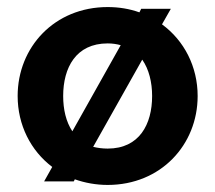

<svg xmlns="http://www.w3.org/2000/svg" viewBox="-20 -514 610 544"><path d="M439 -445 464 -489H380L375 -479C347 -489 317 -494 285 -494C134 -494 30 -380 30 -242C30 -160 67 -87 128 -41L105 0H189L192 -6C220 4 252 10 285 10C436 10 540 -104 540 -242C540 -325 502 -399 439 -445ZM159 -242C159 -322 195 -391 285 -391C299 -391 311 -389 322 -386L185 -142C167 -169 159 -204 159 -242ZM285 -93C270 -93 256 -95 244 -98L383 -345C402 -318 411 -281 411 -242C411 -162 375 -93 285 -93Z"/></svg>

Font: FREAK Grotesk
Style: Bold
Weight: 700
Designer: La Scuola Open Source
Foundry: La Scuola Open Source
Version: Version 1.000;PS 1.0;hotconv 1.0.72;makeotf.lib2.5.5900